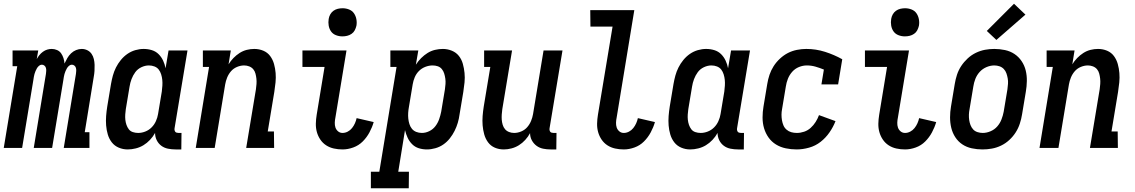

<svg xmlns="http://www.w3.org/2000/svg" viewBox="-35 -789 6055 1024"><path d="M-15 0 57 -436H32V-520H169L161 -474Q167 -485 175 -495Q183 -505 194 -513Q205 -521 217 -524.5Q229 -528 241 -528Q256 -528 269.5 -522Q283 -516 291 -504.5Q299 -493 303.5 -479Q308 -465 309 -450Q316 -465 324 -479Q332 -493 344 -504.5Q356 -516 371 -522Q386 -528 401 -528Q417 -528 431 -521Q445 -514 453.5 -501.5Q462 -489 465.5 -474Q469 -459 469.5 -443Q470 -427 469 -411Q468 -395 465 -379L417 -84H442V0H305L370 -395Q371 -403 371.5 -411Q372 -419 370 -426.5Q368 -434 362 -439Q356 -444 348 -444Q340 -444 333 -438Q326 -432 322 -425Q318 -418 314.5 -410Q311 -402 309 -394.5Q307 -387 305.5 -379Q304 -371 303 -363L243 0H145L210 -395Q211 -403 211.5 -411Q212 -419 210 -426.5Q208 -434 202 -439Q196 -444 188 -444Q180 -444 173 -438Q166 -432 162 -425Q158 -418 154.5 -410Q151 -402 149 -394.5Q147 -387 145.5 -379Q144 -371 143 -363L83 0Z M646 8Q621 8 598.5 -1.5Q576 -11 561.5 -29.5Q547 -48 540 -71.5Q533 -95 531 -120Q529 -145 531 -170.5Q533 -196 537 -221L557 -341Q561 -364 567 -386Q573 -408 583.5 -429Q594 -450 609.5 -469Q625 -488 644.5 -501.5Q664 -515 686.5 -521.5Q709 -528 731 -528Q754 -528 775 -521.5Q796 -515 811 -500Q826 -485 835 -465.5Q844 -446 848 -425L864 -520H965L896 -105Q895 -100 896 -95Q897 -90 899.5 -86.5Q902 -83 907 -81.5Q912 -80 917 -80H933L932 8H902Q881 8 861 4Q841 0 825.5 -11.5Q810 -23 801 -41Q792 -59 792 -80Q781 -60 765 -43Q749 -26 730 -14.5Q711 -3 689 2.5Q667 8 646 8ZM702 -80Q721 -80 740 -87.5Q759 -95 773.5 -109.5Q788 -124 796.5 -143Q805 -162 808 -181L828 -301Q830 -317 831 -332.5Q832 -348 830.5 -363Q829 -378 824.5 -392.5Q820 -407 811.5 -418Q803 -429 789 -434.5Q775 -440 759 -440Q739 -440 719 -430.5Q699 -421 686.5 -404Q674 -387 666.5 -367Q659 -347 656 -327L636 -207Q634 -193 633 -178.5Q632 -164 633.5 -150Q635 -136 639.5 -123Q644 -110 652 -99.5Q660 -89 673.5 -84.5Q687 -80 702 -80Z M1009 0 1080 -432H1047V-520H1196L1184 -446Q1195 -464 1210 -479.5Q1225 -495 1243 -506.5Q1261 -518 1281 -523Q1301 -528 1321 -528Q1347 -528 1369.5 -518.5Q1392 -509 1406 -490Q1420 -471 1426.5 -447.5Q1433 -424 1435 -399.5Q1437 -375 1434.5 -349.5Q1432 -324 1428 -299L1393 -88H1426L1427 0H1278L1330 -313Q1332 -327 1333 -341.5Q1334 -356 1332.5 -369.5Q1331 -383 1327.5 -396.5Q1324 -410 1315.5 -420Q1307 -430 1294 -435Q1281 -440 1267 -440Q1248 -440 1229 -432Q1210 -424 1197 -409Q1184 -394 1176.5 -375.5Q1169 -357 1166 -339L1110 0Z M1792 8Q1768 8 1745.5 3Q1723 -2 1704.5 -14Q1686 -26 1673.5 -44.5Q1661 -63 1655 -84.5Q1649 -106 1649.5 -129.5Q1650 -153 1654 -177L1696 -432H1578V-520H1813L1754 -163Q1751 -149 1750.5 -135Q1750 -121 1754 -109Q1758 -97 1768 -88.5Q1778 -80 1792 -80Q1806 -80 1819.5 -87Q1833 -94 1842.5 -106Q1852 -118 1858 -131.5Q1864 -145 1867 -159L1958 -138Q1950 -110 1935.5 -83Q1921 -56 1899.5 -34.5Q1878 -13 1849 -2.5Q1820 8 1792 8ZM1791 -595Q1773 -595 1756.5 -601.5Q1740 -608 1730.5 -621.5Q1721 -635 1718 -652.5Q1715 -670 1718 -688Q1720 -701 1726.5 -712.5Q1733 -724 1743.5 -731.5Q1754 -739 1766.5 -742Q1779 -745 1792 -745Q1810 -745 1826.5 -738.5Q1843 -732 1852.5 -718.5Q1862 -705 1865.5 -687.5Q1869 -670 1866 -652Q1863 -639 1857 -627.5Q1851 -616 1840 -608.5Q1829 -601 1816.5 -598Q1804 -595 1791 -595Z M1943 215V127H1988L2080 -432H2047V-520H2196L2183 -444Q2195 -463 2211 -479Q2227 -495 2245.5 -506.5Q2264 -518 2285 -523Q2306 -528 2327 -528Q2352 -528 2375 -518.5Q2398 -509 2412.5 -490.5Q2427 -472 2433.5 -448.5Q2440 -425 2442.5 -400Q2445 -375 2442.5 -349.5Q2440 -324 2436 -299L2416 -179Q2413 -156 2406.5 -134Q2400 -112 2389.5 -91Q2379 -70 2364 -51Q2349 -32 2329.5 -18.5Q2310 -5 2287 1.5Q2264 8 2242 8Q2219 8 2198.5 1.5Q2178 -5 2163 -20Q2148 -35 2139 -54.5Q2130 -74 2125 -95L2089 127H2146L2145 215ZM2215 -80Q2235 -80 2254.5 -89.5Q2274 -99 2287 -116Q2300 -133 2307 -153Q2314 -173 2318 -193L2338 -313Q2340 -327 2341 -341.5Q2342 -356 2340 -370Q2338 -384 2334 -397Q2330 -410 2321.5 -420.5Q2313 -431 2300 -435.5Q2287 -440 2272 -440Q2253 -440 2233.5 -432.5Q2214 -425 2199.5 -410.5Q2185 -396 2177 -377Q2169 -358 2166 -339L2146 -219Q2143 -203 2142 -187.5Q2141 -172 2142.5 -157Q2144 -142 2148.5 -127.5Q2153 -113 2162 -102Q2171 -91 2185 -85.5Q2199 -80 2215 -80Z M2652 8Q2626 8 2604 -1.5Q2582 -11 2568 -30Q2554 -49 2547.5 -72.5Q2541 -96 2539 -120.5Q2537 -145 2539 -170.5Q2541 -196 2545 -221L2580 -432H2547V-520H2696L2644 -207Q2642 -193 2641 -178.5Q2640 -164 2641 -150.5Q2642 -137 2646 -123.5Q2650 -110 2658.5 -100Q2667 -90 2680 -85Q2693 -80 2707 -80Q2726 -80 2745 -88Q2764 -96 2777 -111Q2790 -126 2797.5 -144.5Q2805 -163 2808 -181L2864 -520H2965L2896 -105Q2895 -100 2896 -95Q2897 -90 2899.5 -86.5Q2902 -83 2907 -81.5Q2912 -80 2917 -80H2933L2932 8H2902Q2881 8 2861.5 4Q2842 0 2826.5 -11.5Q2811 -23 2801.5 -40.5Q2792 -58 2792 -79Q2782 -60 2766.5 -43Q2751 -26 2732.5 -14.5Q2714 -3 2693 2.5Q2672 8 2652 8Z M3292 8Q3268 8 3245.5 3Q3223 -2 3204.5 -14Q3186 -26 3173.5 -44.5Q3161 -63 3155 -84.5Q3149 -106 3149.5 -129.5Q3150 -153 3154 -177L3232 -647H3114L3113 -735H3348L3254 -163Q3251 -149 3250.5 -135Q3250 -121 3254 -109Q3258 -97 3268 -88.5Q3278 -80 3292 -80Q3306 -80 3319.5 -87Q3333 -94 3342.5 -106Q3352 -118 3358 -131.5Q3364 -145 3367 -159L3458 -138Q3450 -110 3435.5 -83Q3421 -56 3399.5 -34.5Q3378 -13 3349 -2.5Q3320 8 3292 8Z M3646 8Q3621 8 3598.5 -1.5Q3576 -11 3561.5 -29.5Q3547 -48 3540 -71.5Q3533 -95 3531 -120Q3529 -145 3531 -170.5Q3533 -196 3537 -221L3557 -341Q3561 -364 3567 -386Q3573 -408 3583.5 -429Q3594 -450 3609.5 -469Q3625 -488 3644.5 -501.5Q3664 -515 3686.5 -521.5Q3709 -528 3731 -528Q3754 -528 3775 -521.5Q3796 -515 3811 -500Q3826 -485 3835 -465.5Q3844 -446 3848 -425L3864 -520H3965L3896 -105Q3895 -100 3896 -95Q3897 -90 3899.5 -86.5Q3902 -83 3907 -81.5Q3912 -80 3917 -80H3933L3932 8H3902Q3881 8 3861 4Q3841 0 3825.5 -11.5Q3810 -23 3801 -41Q3792 -59 3792 -80Q3781 -60 3765 -43Q3749 -26 3730 -14.5Q3711 -3 3689 2.5Q3667 8 3646 8ZM3702 -80Q3721 -80 3740 -87.5Q3759 -95 3773.5 -109.5Q3788 -124 3796.5 -143Q3805 -162 3808 -181L3828 -301Q3830 -317 3831 -332.5Q3832 -348 3830.5 -363Q3829 -378 3824.5 -392.5Q3820 -407 3811.5 -418Q3803 -429 3789 -434.5Q3775 -440 3759 -440Q3739 -440 3719 -430.5Q3699 -421 3686.5 -404Q3674 -387 3666.5 -367Q3659 -347 3656 -327L3636 -207Q3634 -193 3633 -178.5Q3632 -164 3633.5 -150Q3635 -136 3639.5 -123Q3644 -110 3652 -99.5Q3660 -89 3673.5 -84.5Q3687 -80 3702 -80Z M4214 8Q4184 8 4155.5 2Q4127 -4 4103.5 -18.5Q4080 -33 4064 -55.5Q4048 -78 4040 -105Q4032 -132 4032 -162Q4032 -192 4037 -221L4057 -341Q4061 -366 4069 -390Q4077 -414 4091 -436Q4105 -458 4125 -476.5Q4145 -495 4167.5 -506.5Q4190 -518 4215.5 -523Q4241 -528 4265 -528Q4317 -528 4365.5 -512.5Q4414 -497 4457 -473L4435 -339H4346L4359 -418Q4337 -427 4314.5 -433.5Q4292 -440 4268 -440Q4247 -440 4226 -431.5Q4205 -423 4190 -406Q4175 -389 4167 -368.5Q4159 -348 4156 -327L4136 -207Q4133 -192 4133 -177Q4133 -162 4135.5 -147.5Q4138 -133 4143.5 -120Q4149 -107 4160 -97.5Q4171 -88 4185 -84Q4199 -80 4215 -80Q4234 -80 4253.5 -86.5Q4273 -93 4288.5 -107Q4304 -121 4315 -138.5Q4326 -156 4333 -175L4421 -143Q4409 -112 4389 -83Q4369 -54 4341.5 -32.5Q4314 -11 4280 -1.5Q4246 8 4214 8Z M4792 8Q4768 8 4745.5 3Q4723 -2 4704.5 -14Q4686 -26 4673.5 -44.5Q4661 -63 4655 -84.5Q4649 -106 4649.5 -129.5Q4650 -153 4654 -177L4696 -432H4578V-520H4813L4754 -163Q4751 -149 4750.5 -135Q4750 -121 4754 -109Q4758 -97 4768 -88.5Q4778 -80 4792 -80Q4806 -80 4819.5 -87Q4833 -94 4842.5 -106Q4852 -118 4858 -131.5Q4864 -145 4867 -159L4958 -138Q4950 -110 4935.5 -83Q4921 -56 4899.5 -34.5Q4878 -13 4849 -2.5Q4820 8 4792 8ZM4791 -595Q4773 -595 4756.5 -601.5Q4740 -608 4730.5 -621.5Q4721 -635 4718 -652.5Q4715 -670 4718 -688Q4720 -701 4726.5 -712.5Q4733 -724 4743.5 -731.5Q4754 -739 4766.5 -742Q4779 -745 4792 -745Q4810 -745 4826.5 -738.5Q4843 -732 4852.5 -718.5Q4862 -705 4865.5 -687.5Q4869 -670 4866 -652Q4863 -639 4857 -627.5Q4851 -616 4840 -608.5Q4829 -601 4816.5 -598Q4804 -595 4791 -595Z M5205 8Q5176 8 5148 2Q5120 -4 5097.5 -19Q5075 -34 5060 -57Q5045 -80 5038.5 -107Q5032 -134 5032 -163Q5032 -192 5037 -221L5057 -341Q5061 -366 5069 -390.5Q5077 -415 5091.5 -437Q5106 -459 5126 -477.5Q5146 -496 5170 -507.5Q5194 -519 5218.5 -523.5Q5243 -528 5268 -528Q5297 -528 5325 -522Q5353 -516 5375.5 -501Q5398 -486 5413.5 -463Q5429 -440 5435.5 -413Q5442 -386 5441.5 -357Q5441 -328 5436 -299L5416 -179Q5412 -154 5404 -129.5Q5396 -105 5382 -83Q5368 -61 5348 -42.5Q5328 -24 5304 -12.5Q5280 -1 5255 3.5Q5230 8 5205 8ZM5206 -80Q5227 -80 5248 -89Q5269 -98 5283.5 -114.5Q5298 -131 5306 -151.5Q5314 -172 5318 -193L5338 -313Q5340 -328 5341 -342.5Q5342 -357 5339.5 -371Q5337 -385 5332.5 -398Q5328 -411 5318.5 -421Q5309 -431 5295.5 -435.5Q5282 -440 5268 -440Q5247 -440 5226 -431Q5205 -422 5190 -405.5Q5175 -389 5167 -368.5Q5159 -348 5156 -327L5136 -207Q5133 -192 5132.5 -177.5Q5132 -163 5134 -149Q5136 -135 5141 -122Q5146 -109 5155 -99Q5164 -89 5178 -84.5Q5192 -80 5206 -80ZM5279 -576 5228 -624 5373 -769 5434 -711Z M5509 0 5580 -432H5547V-520H5696L5684 -446Q5695 -464 5710 -479.5Q5725 -495 5743 -506.5Q5761 -518 5781 -523Q5801 -528 5821 -528Q5847 -528 5869.5 -518.5Q5892 -509 5906 -490Q5920 -471 5926.5 -447.5Q5933 -424 5935 -399.5Q5937 -375 5934.5 -349.5Q5932 -324 5928 -299L5893 -88H5926L5927 0H5778L5830 -313Q5832 -327 5833 -341.5Q5834 -356 5832.5 -369.5Q5831 -383 5827.5 -396.5Q5824 -410 5815.5 -420Q5807 -430 5794 -435Q5781 -440 5767 -440Q5748 -440 5729 -432Q5710 -424 5697 -409Q5684 -394 5676.5 -375.5Q5669 -357 5666 -339L5610 0Z"/></svg>

Font: Iosevka Curly Slab Semibold
Style: Italic
Weight: 600
Italic angle: -9°
Monospace: yes
Designer: Belleve Invis
Foundry: Belleve Invis
Version: Version 22.1.2; ttfautohint (v1.8.4)